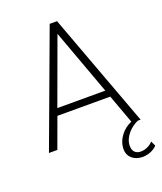

<svg xmlns="http://www.w3.org/2000/svg" viewBox="-171 -853 994 1181"><g transform="rotate(-20 326.0 -262.5)"><path d="M22 0H77L149 -197H495L564 -8C510 14 461 70 461 136C461 189 504 220 556 220C593 220 628 206 652 181L637 149C616 172 585 185 558 185C523 185 504 165 504 129C504 71 556 20 604 0H622L346 -745H298ZM165 -242 322 -671 479 -242Z"/></g></svg>

Font: Mluvka ExtraLight
Style: Regular
Weight: 200
Designer: Modified by Jiří Krblich, Original typeface by Gumpita Rahayu
Foundry: Gumpita Rahayu & Jiří Krblich
Version: Version 2.000;Glyphs 3.1.1 (3134)